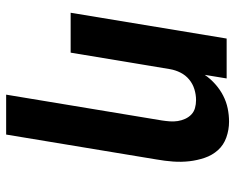

<svg xmlns="http://www.w3.org/2000/svg" viewBox="-92 -476 783 640"><g transform="rotate(90 300.0 -156.5)"><path d="M296 215 382 -304Q384 -317 385 -330.5Q386 -344 384 -357Q382 -370 376.5 -382Q371 -394 362 -402.5Q353 -411 340.5 -414.5Q328 -418 314 -418Q296 -418 278 -412.5Q260 -407 245.5 -395Q231 -383 222.5 -366Q214 -349 211 -331L156 0H23L109 -520H242L230 -447Q243 -466 261 -482Q279 -498 299.5 -508.5Q320 -519 342 -523.5Q364 -528 386 -528Q413 -528 438.5 -519Q464 -510 481 -491Q498 -472 506.5 -447Q515 -422 518 -395.5Q521 -369 519 -341.5Q517 -314 512 -286L429 215Z"/></g></svg>

Font: Iosevka SS04 XBd Ex Obl
Style: Regular
Weight: 800
Width: 7
Italic angle: -9°
Monospace: yes
Designer: Belleve Invis
Foundry: Belleve Invis
Version: Version 19.0.0; ttfautohint (v1.8.4)